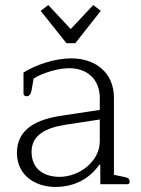

<svg xmlns="http://www.w3.org/2000/svg" viewBox="-20 -729 558 760"><path d="M243 -558H278L379 -686L349 -709L260 -614L171 -709L141 -686ZM199 11C282 11 339 -28 373 -77H377V0H484C492 0 493 -5 493 -10C493 -21 487 -26 470 -29L431 -37V-342C431 -443 356 -498 262 -498C197 -498 123 -473 73 -442V-359C73 -353 77 -348 85 -348C96 -348 102 -356 105 -372L113 -418C149 -441 211 -459 254 -459C332 -459 375 -408 375 -342V-294L223 -271C131 -257 47 -222 47 -124C47 -34 121 11 199 11ZM216 -29C155 -29 105 -59 105 -128C105 -195 162 -223 238 -235L375 -256V-170C375 -90 294 -29 216 -29Z"/></svg>

Font: Maitree Light
Style: Regular
Weight: 300
Designer: CadsonDemak Team
Foundry: CadsonDemak
Version: Version 1.000;PS 001.000;hotconv 1.0.88;makeotf.lib2.5.64775